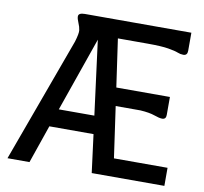

<svg xmlns="http://www.w3.org/2000/svg" viewBox="-84 -871 1023 963"><g transform="rotate(10 427.0 -390.0)"><path d="M272 -780H814V-688Q814 -664 793 -664Q778 -664 763.5 -670Q749 -676 713.5 -682Q678 -688 609 -688H456L491 -444H764V-359V-353V-352Q764 -330 744 -330Q730 -330 703.5 -339.5Q677 -349 630 -352H504L541 -92H814V0H444L419 -194H194L127 0H15L247 -635Q260 -678 258 -694.5Q256 -711 247.5 -730.5Q239 -750 239 -762Q239 -780 272 -780ZM226 -286H407L358 -664Z"/></g></svg>

Font: Coupeur_Texte
Style: Regular
Weight: 400
Designer: Léa Rolland
Version: Version 1.000;PS 001.000;hotconv 1.0.88;makeotf.lib2.5.64775